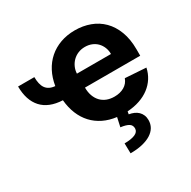

<svg xmlns="http://www.w3.org/2000/svg" viewBox="-171 -720 1113 1118"><g transform="rotate(-30 385.0 -161.5)"><path d="M22 -434.3H131.4Q131.4 -410.5 135.7 -391.5Q139.9 -372.5 149.3 -359Q158.7 -345.5 174 -337.7Q189.3 -329.9 210.9 -328.1Q219.1 -379.3 240.8 -420.6Q262.4 -462 296 -491.3Q329.5 -520.6 373.9 -536.6Q418.3 -552.6 471.2 -552.6Q525.2 -552.6 572.1 -535.3Q619 -518.1 653.6 -483.5Q688.2 -448.9 707.9 -397Q727.6 -345.2 727.6 -275.6V-234H356.2V-233.7Q356.2 -203.1 364.9 -178.8Q373.6 -154.5 389.6 -137.4Q405.5 -120.4 428.4 -111.3Q451.3 -102.3 479.8 -102.3Q517.8 -102.3 545.5 -118.3Q573.2 -134.2 584.5 -165.5L724.4 -156.2Q717 -120.7 698.3 -91.4Q679.7 -62.1 651.3 -40.5Q622.9 -18.8 585.2 -5.9Q547.6 7.1 502.1 9.9L498.9 28.1Q517 30.9 532.3 37.6Q547.6 44.4 558.8 55.2Q570 66.1 576.2 81Q582.4 95.9 582.4 114.3Q582.4 141 570 162.3Q557.5 183.6 533.4 198.7Q509.2 213.8 474.4 221.9Q439.6 230.1 394.9 230.1L393.5 162.6Q438.2 162.6 463.8 151.8Q489.3 141 490.1 118.3Q490.8 96.2 473.5 85Q456.3 73.9 419 69.2L432.5 7.8Q383.5 1.8 344.1 -17.6Q304.7 -36.9 275.9 -68Q247.2 -99.1 229.9 -141.2Q212.7 -183.2 208.1 -234.4Q116.1 -238.6 69.2 -290.1Q22.4 -341.6 22 -434.3ZM585.2 -327.8Q585.2 -352.3 576.9 -372.7Q568.5 -393.1 554 -408Q539.4 -422.9 518.8 -431.3Q498.2 -439.6 473.7 -439.6Q448.5 -439.6 427.6 -430.9Q406.6 -422.2 391.2 -407Q375.7 -391.7 366.5 -371.4Q357.2 -351.2 356.2 -327.8Z"/></g></svg>

Font: Cannonade
Style: Bold
Weight: 700
Designer: Rasmus Andersson
Foundry: rsms
Version: Version 3.012;git-f93a4a705